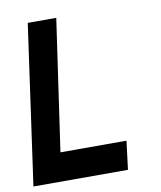

<svg xmlns="http://www.w3.org/2000/svg" viewBox="-90 -764 695 829"><g transform="rotate(-10 257.5 -350.0)"><path d="M-10.5 0 88 -700H213L130 -125H419.5L404 0Z"/></g></svg>

Font: Urbanist
Style: Bold Italic
Weight: 700
Italic angle: -8°
Designer: Corey Hu
Foundry: Corey Hu
Version: Version 1.330; ttfautohint (v1.8.4.7-5d5b)